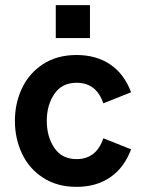

<svg xmlns="http://www.w3.org/2000/svg" viewBox="-20 -717 562 747"><path d="M38 -247Q38 -315 65.5 -373.5Q93 -432 147.5 -467.5Q202 -503 278 -503Q354 -503 408.5 -466.5Q463 -430 490 -358L382 -315Q355 -395 278 -395Q221 -395 191.5 -351.5Q162 -308 162 -247Q162 -185 191.5 -141.5Q221 -98 278 -98Q355 -98 382 -179L490 -136Q463 -64 408.5 -27Q354 10 278 10Q202 10 147.5 -25.5Q93 -61 65.5 -119.5Q38 -178 38 -247ZM197 -697H330V-569H197Z"/></svg>

Font: Hanken Grotesk
Style: Bold
Weight: 700
Designer: Alfredo Marco Pradil
Foundry: Hanken Design Co.
Version: Version 3.014